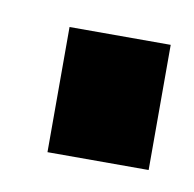

<svg xmlns="http://www.w3.org/2000/svg" viewBox="-33 -331 199 197"><g transform="rotate(10 66.0 -232.0)"><path d="M131.8 -167H26.4V-297.4H131.8Z"/></g></svg>

Font: Keraleeyam
Style: Regular
Weight: 400
Designer: Hussain K. H.
Foundry: Swathanthra Malayalam Computing(SMC) http://smc.org.in
Version: Version 3.0.0+20221109